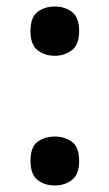

<svg xmlns="http://www.w3.org/2000/svg" viewBox="-20 -564 337 592"><path d="M149 -392Q118 -392 96 -409Q74 -426 74 -468Q74 -511 96 -527.5Q118 -544 149 -544Q179 -544 201.5 -527.5Q224 -511 224 -468Q224 -426 201.5 -409Q179 -392 149 -392ZM149 8Q118 8 96 -9Q74 -26 74 -68Q74 -111 96 -127Q118 -143 149 -143Q179 -143 201.5 -127Q224 -111 224 -68Q224 -26 201.5 -9Q179 8 149 8Z"/></svg>

Font: Noto Serif Khmer SemiBold
Style: Regular
Weight: 600
Version: Version 2.003